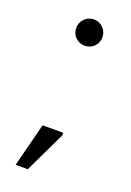

<svg xmlns="http://www.w3.org/2000/svg" viewBox="-101 -446 375 551"><g transform="rotate(20 87.0 -170.5)"><path d="M89 -325Q72 -325 60.5 -336.5Q49 -348 49 -365Q49 -381 60.5 -393Q72 -405 89 -405Q106 -405 117.5 -393Q129 -381 129 -365Q129 -348 117.5 -336.5Q106 -325 89 -325ZM57 64H20L54 -69H117V-61Z"/></g></svg>

Font: Phudu Light Light
Style: Regular
Weight: 300
Version: Version 1.005;gftools[0.9.23]